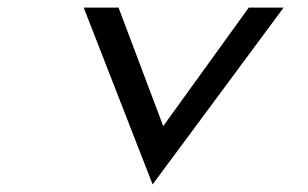

<svg xmlns="http://www.w3.org/2000/svg" viewBox="-20 -471 813 507"><path d="M201 -451 383 16 729 -451H637L411 -138L293 -451Z"/></svg>

Font: Charger Monospace
Style: Regular
Weight: 400
Designer: Jasper
Foundry: Cannot Into Space Fonts
Version: Version 0.980